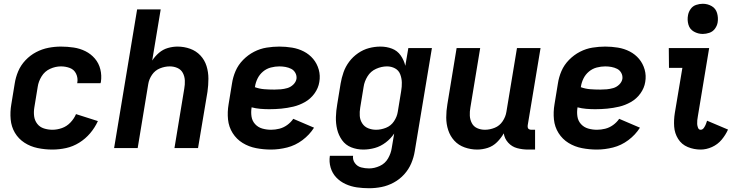

<svg xmlns="http://www.w3.org/2000/svg" viewBox="-20 -785 3928 1018"><path d="M258 8Q294 8 330.5 0Q367 -8 400 -28.5Q433 -49 458 -78.5Q483 -108 499 -143L383 -180Q373 -156 353.5 -135.5Q334 -115 308.5 -106Q283 -97 258 -97Q235 -97 213 -104Q191 -111 177.5 -128.5Q164 -146 161 -168.5Q158 -191 162 -215L180 -325Q184 -353 200.5 -380Q217 -407 245.5 -420Q274 -433 303 -433Q328 -433 350.5 -424.5Q373 -416 383.5 -394Q394 -372 390 -347L389 -344H513Q514 -347 515 -351Q520 -385 512 -417.5Q504 -450 483 -474.5Q462 -499 433 -513.5Q404 -528 370.5 -533Q337 -538 303 -538Q270 -538 236.5 -531.5Q203 -525 171.5 -508.5Q140 -492 115 -465.5Q90 -439 76.5 -407Q63 -375 58 -342L40 -232Q33 -192 36.5 -152.5Q40 -113 59 -81Q78 -49 109.5 -28.5Q141 -8 179.5 0Q218 8 258 8Z M585 0H710L766 -339Q770 -365 786 -388.5Q802 -412 828 -422.5Q854 -433 880 -433Q902 -433 921 -424.5Q940 -416 949.5 -398Q959 -380 960 -358.5Q961 -337 957 -315L905 0H1030L1080 -298Q1085 -333 1085 -368Q1085 -403 1075 -435Q1065 -467 1042.5 -491Q1020 -515 988 -526.5Q956 -538 921 -538Q896 -538 870 -530.5Q844 -523 823 -505Q802 -487 787 -464L832 -735H707Z M1417 8Q1459 8 1502.5 -3Q1546 -14 1583.5 -42Q1621 -70 1645 -108L1535 -155Q1522 -136 1502.5 -122Q1483 -108 1461 -102.5Q1439 -97 1417 -97Q1393 -97 1370.5 -103.5Q1348 -110 1332.5 -127Q1317 -144 1313.5 -167.5Q1310 -191 1314 -215V-216Q1336 -210 1360 -208Q1384 -206 1407 -206H1408Q1440 -206 1471.5 -209Q1503 -212 1535 -219.5Q1567 -227 1597 -244Q1627 -261 1647.5 -289.5Q1668 -318 1673 -350Q1679 -384 1670 -416Q1661 -448 1640.5 -472.5Q1620 -497 1591 -512Q1562 -527 1528.5 -532.5Q1495 -538 1461 -538Q1428 -538 1393.5 -532.5Q1359 -527 1327 -510.5Q1295 -494 1269 -467.5Q1243 -441 1229 -408.5Q1215 -376 1210 -342L1192 -232Q1185 -191 1189 -151.5Q1193 -112 1213.5 -79.5Q1234 -47 1266.5 -27Q1299 -7 1338 0.5Q1377 8 1417 8ZM1435 -310Q1408 -310 1381.5 -312Q1355 -314 1331 -323L1332 -325Q1335 -347 1345.5 -368.5Q1356 -390 1374.5 -405.5Q1393 -421 1416 -427Q1439 -433 1461 -433Q1478 -433 1494 -430Q1510 -427 1524 -420Q1538 -413 1546 -398.5Q1554 -384 1552 -367Q1549 -350 1535 -336.5Q1521 -323 1503.5 -318Q1486 -313 1469 -311.5Q1452 -310 1435 -310Z M1937 213Q1970 213 2003 206.5Q2036 200 2067.5 183Q2099 166 2123 139.5Q2147 113 2160.5 81Q2174 49 2179 17L2270 -530H2145L2129 -436Q2122 -466 2104.5 -491Q2087 -516 2058.5 -527Q2030 -538 1997 -538Q1967 -538 1936.5 -530Q1906 -522 1878.5 -503Q1851 -484 1831.5 -458Q1812 -432 1801.5 -402Q1791 -372 1786 -342L1768 -232Q1762 -198 1761 -164.5Q1760 -131 1767.5 -99.5Q1775 -68 1793.5 -42Q1812 -16 1842 -4Q1872 8 1906 8Q1937 8 1967.5 -0.5Q1998 -9 2025 -29.5Q2052 -50 2070 -77L2057 0Q2053 28 2037.5 55Q2022 82 1993.5 95Q1965 108 1937 108Q1915 108 1894.5 102.5Q1874 97 1861.5 79.5Q1849 62 1852 41H1729Q1724 73 1733 103.5Q1742 134 1763 156Q1784 178 1812.5 191Q1841 204 1872.5 208.5Q1904 213 1937 213ZM1974 -97Q1952 -97 1932 -105Q1912 -113 1900.5 -131Q1889 -149 1887.5 -170.5Q1886 -192 1890 -215L1908 -325Q1912 -353 1928.5 -380Q1945 -407 1974 -420Q2003 -433 2032 -433Q2055 -433 2074.5 -422.5Q2094 -412 2102 -391Q2110 -370 2110.5 -347.5Q2111 -325 2107 -302L2089 -192Q2085 -166 2069 -142Q2053 -118 2026.5 -107.5Q2000 -97 1974 -97Z M2510 8Q2538 8 2566 -1Q2594 -10 2615.5 -31.5Q2637 -53 2651 -78Q2655 -50 2674.5 -28.5Q2694 -7 2722 0.5Q2750 8 2780 8H2817V-97H2798Q2791 -97 2785.5 -99.5Q2780 -102 2778.5 -108Q2777 -114 2778 -121L2846 -530H2721L2665 -192Q2661 -166 2645 -142Q2629 -118 2603 -107.5Q2577 -97 2551 -97Q2529 -97 2510 -105.5Q2491 -114 2481.5 -132.5Q2472 -151 2471 -172Q2470 -193 2474 -215L2526 -530H2401L2352 -232Q2346 -197 2346 -162Q2346 -127 2356.5 -95Q2367 -63 2389 -39Q2411 -15 2443.5 -3.5Q2476 8 2510 8Z M3145 8Q3187 8 3230.5 -3Q3274 -14 3311.5 -42Q3349 -70 3373 -108L3263 -155Q3250 -136 3230.5 -122Q3211 -108 3189 -102.5Q3167 -97 3145 -97Q3121 -97 3098.5 -103.5Q3076 -110 3060.5 -127Q3045 -144 3041.5 -167.5Q3038 -191 3042 -215V-216Q3064 -210 3088 -208Q3112 -206 3135 -206H3136Q3168 -206 3199.5 -209Q3231 -212 3263 -219.5Q3295 -227 3325 -244Q3355 -261 3375.5 -289.5Q3396 -318 3401 -350Q3407 -384 3398 -416Q3389 -448 3368.5 -472.5Q3348 -497 3319 -512Q3290 -527 3256.5 -532.5Q3223 -538 3189 -538Q3156 -538 3121.5 -532.5Q3087 -527 3055 -510.5Q3023 -494 2997 -467.5Q2971 -441 2957 -408.5Q2943 -376 2938 -342L2920 -232Q2913 -191 2917 -151.5Q2921 -112 2941.5 -79.5Q2962 -47 2994.5 -27Q3027 -7 3066 0.5Q3105 8 3145 8ZM3163 -310Q3136 -310 3109.5 -312Q3083 -314 3059 -323L3060 -325Q3063 -347 3073.5 -368.5Q3084 -390 3102.5 -405.5Q3121 -421 3144 -427Q3167 -433 3189 -433Q3206 -433 3222 -430Q3238 -427 3252 -420Q3266 -413 3274 -398.5Q3282 -384 3280 -367Q3277 -350 3263 -336.5Q3249 -323 3231.5 -318Q3214 -313 3197 -311.5Q3180 -310 3163 -310Z M3695 8Q3725 8 3755 -5.5Q3785 -19 3806 -44Q3827 -69 3840 -98L3729 -145Q3726 -136 3722.5 -126.5Q3719 -117 3712 -107Q3705 -97 3695 -97Q3685 -97 3681 -107.5Q3677 -118 3676.5 -127.5Q3676 -137 3677 -147.5Q3678 -158 3680 -168L3740 -530H3526L3527 -425H3598L3558 -186Q3552 -149 3554.5 -113.5Q3557 -78 3575.5 -48.5Q3594 -19 3626.5 -5.5Q3659 8 3695 8ZM3706 -605Q3723 -605 3741 -611Q3759 -617 3770.5 -632.5Q3782 -648 3785 -666Q3789 -691 3782 -715.5Q3775 -740 3753.5 -752.5Q3732 -765 3706 -765Q3689 -765 3671 -759Q3653 -753 3642 -737.5Q3631 -722 3628 -705Q3623 -679 3630 -654.5Q3637 -630 3659 -617.5Q3681 -605 3706 -605Z"/></svg>

Font: Iosevka Sparkle
Style: Bold Italic
Weight: 700
Italic angle: -9°
Designer: Belleve Invis
Foundry: Belleve Invis
Version: Version 4.5.0; ttfautohint (v1.8.3)